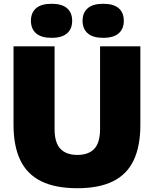

<svg xmlns="http://www.w3.org/2000/svg" viewBox="-20 -985 814 1015"><path d="M389 10Q272 10 197.5 -27Q123 -64 87.2 -138.5Q51.5 -213 51.5 -324.5V-740H268.5V-304Q268.5 -230 299.5 -198Q330.5 -166 389 -166Q447.5 -166 478.2 -198Q509 -230 509 -304V-740H722V-324.5Q722 -213 687 -138.5Q652 -64 578.2 -27Q504.5 10 389 10ZM525.5 -785Q471 -785 443.8 -808.8Q416.5 -832.5 416.5 -875Q416.5 -918 443.8 -941.5Q471 -965 525.5 -965Q580.5 -965 607.5 -941.5Q634.5 -918 634.5 -875Q634.5 -832.5 607.5 -808.8Q580.5 -785 525.5 -785ZM252.5 -785Q198 -785 170.8 -808.8Q143.5 -832.5 143.5 -875Q143.5 -918 170.8 -941.5Q198 -965 252.5 -965Q307.5 -965 334.5 -941.5Q361.5 -918 361.5 -875Q361.5 -832.5 334.5 -808.8Q307.5 -785 252.5 -785Z"/></svg>

Font: Encode Sans Condensed Thin Black
Style: Regular
Weight: 900
Version: Version 3.002